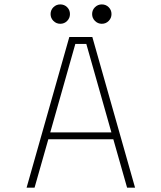

<svg xmlns="http://www.w3.org/2000/svg" viewBox="-20 -872 750 892"><path d="M570.5 0 506.5 -225H204.5L140.5 0H103.5L302 -700H409L607.5 0ZM330 -668 213.5 -257H497.5L381 -668ZM260 -761.5Q241.5 -761.5 228.2 -774.8Q215 -788 215 -806.5Q215 -825.5 228.2 -838.5Q241.5 -851.5 260 -851.5Q279 -851.5 292 -838.5Q305 -825.5 305 -806.5Q305 -788 292 -774.8Q279 -761.5 260 -761.5ZM453 -761.5Q434.5 -761.5 421.2 -774.8Q408 -788 408 -806.5Q408 -825.5 421.2 -838.5Q434.5 -851.5 453 -851.5Q472 -851.5 485 -838.5Q498 -825.5 498 -806.5Q498 -788 485 -774.8Q472 -761.5 453 -761.5Z"/></svg>

Font: League Mono Thin
Style: Regular
Weight: 100
Width: 6
Designer: Tyler Finck
Foundry: The League of Moveable Type / Tyler Finck
Version: Version 2.300;RELEASE